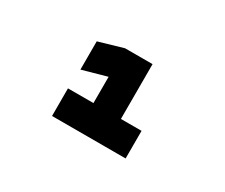

<svg xmlns="http://www.w3.org/2000/svg" viewBox="-64 -847 713 609"><g transform="rotate(30 293.0 -542.0)"><path d="M251.5 -391.6V-693.4H352.1V-391.6ZM158.2 -391.6V-492.7H255.4V-391.6ZM347.7 -391.6V-492.7H427.7V-391.6ZM162.6 -564V-667.5L251.5 -693.4V-588.9Z"/></g></svg>

Font: Cascadia Mono
Style: Regular
Weight: 400
Monospace: yes
Designer: Aaron Bell
Foundry: Saja Typeworks
Version: Version 2404.023